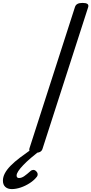

<svg xmlns="http://www.w3.org/2000/svg" viewBox="-135 -1035 627 1318"><path d="M107 14Q84 14 73.5 7Q63 0 67 -16L380 -988Q385 -1002 397.5 -1008.5Q410 -1015 432 -1015Q455 -1015 465 -1008Q475 -1001 470 -985L157 -14Q153 0 141 7Q129 14 107 14ZM-54 263Q-82 263 -98.5 248Q-115 233 -115 205Q-115 180 -101.5 154.5Q-88 129 -62 102.5Q-36 76 1.5 47.5Q39 19 86 -14L146 -12V-7Q109 22 78 48.5Q47 75 25 98Q3 121 -9 139Q-21 157 -21 170Q-21 179 -16.5 183Q-12 187 -5 187Q13 187 31 174.5Q49 162 76 138Q81 133 92 131.5Q103 130 114 141Q122 149 123.5 158.5Q125 168 119 177Q100 202 70 221.5Q40 241 7.5 252Q-25 263 -54 263Z"/></svg>

Font: Playwrite NZ
Style: Regular
Weight: 400
Designer: Veronika Burian, José Scaglione
Foundry: TypeTogether
Version: Version 1.002